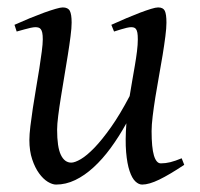

<svg xmlns="http://www.w3.org/2000/svg" viewBox="-20 -477 539 517"><path d="M476.1 -33.2Q436.5 -6.8 408.9 6.6Q381.3 20 362.8 20Q353.5 20 344.5 11.5Q335.4 2.9 328.9 -16.6Q322.3 -36.1 319.6 -67.6Q316.9 -99.1 320.3 -145Q300.3 -108.9 278.1 -78.6Q255.9 -48.3 231.9 -26.4Q208 -4.4 182.6 7.8Q157.2 20 130.9 20Q121.1 20 108.6 12.5Q96.2 4.9 85.2 -10.3Q74.2 -25.4 66.7 -47.9Q59.1 -70.3 59.1 -100.1Q59.1 -114.7 61.8 -137.2Q64.5 -159.7 68.4 -185.5Q72.3 -211.4 77.1 -239.3Q82 -267.1 85.9 -292.5Q89.8 -317.9 92.5 -338.4Q95.2 -358.9 95.2 -371.1Q95.2 -382.3 93.8 -388.9Q92.3 -395.5 89.6 -398.7Q86.9 -401.9 83.3 -402.8Q79.6 -403.8 75.2 -403.8Q70.8 -403.8 62.5 -402.1Q54.2 -400.4 45.9 -397.9Q36.1 -395.5 24.9 -392.1L19 -410.2Q39.6 -419.4 60.3 -428Q81.1 -436.5 98.6 -442.9Q116.2 -449.2 129.6 -453.1Q143.1 -457 148.9 -457Q163.1 -457 168 -447.8Q172.9 -438.5 172.9 -416Q172.9 -401.9 169.9 -378.9Q167 -356 162.6 -328.6Q158.2 -301.3 153.3 -272Q148.4 -242.7 144 -215.3Q139.6 -188 136.7 -165Q133.8 -142.1 133.8 -127.9Q133.8 -81.1 143.8 -60.1Q153.8 -39.1 171.9 -39.1Q181.6 -39.1 197.8 -48.6Q213.9 -58.1 234.4 -79.3Q254.9 -100.6 279.1 -134.8Q303.2 -168.9 329.1 -218.3Q332.5 -239.3 336.2 -260.5Q339.8 -281.7 343.3 -301.5Q346.7 -321.3 348.9 -339.1Q351.1 -356.9 351.1 -371.1Q351.1 -382.3 349.9 -388.9Q348.6 -395.5 346.2 -398.7Q343.8 -401.9 340.6 -402.8Q337.4 -403.8 333 -403.8Q328.6 -403.8 321 -402.1Q313.5 -400.4 305.7 -397.9Q296.9 -395.5 287.1 -392.1L279.8 -410.2Q300.3 -419.4 320.3 -428Q340.3 -436.5 357.2 -442.9Q374 -449.2 386.7 -453.1Q399.4 -457 405.8 -457Q419.4 -457 423.8 -447.8Q428.2 -438.5 428.2 -416Q428.2 -401.9 425.3 -379.2Q422.4 -356.4 418 -329.3Q413.6 -302.2 408.2 -272.7Q402.8 -243.2 398.4 -215.6Q394 -188 391.1 -164.1Q388.2 -140.1 388.2 -124Q388.2 -79.6 394.5 -58.3Q400.9 -37.1 413.1 -37.1Q425.8 -37.1 438.7 -40.3Q451.7 -43.5 469.2 -50.8Z"/></svg>

Font: Gentium Plus Afr
Style: Italic
Weight: 400
Italic angle: -8°
Designer: J. Victor Gaultney, Annie Olsen, Iska Routamaa, Becca Hirsbrunner
Foundry: SIL International
Version: Version 5.000